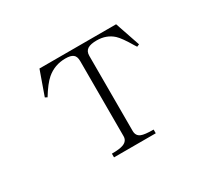

<svg xmlns="http://www.w3.org/2000/svg" viewBox="-131 -910 1261 1144"><g transform="rotate(-30 500.0 -337.5)"><path d="M359.4 2.9H646.5V-22.5Q585 -22.5 562.5 -32.2Q534.2 -43.9 534.2 -78.1V-594.7Q534.2 -626 555.7 -639.6Q576.2 -652.3 618.2 -652.3Q684.6 -652.3 729.5 -611.3Q755.9 -586.9 797.9 -515.6L808.6 -499L825.2 -505.9L766.6 -677.7H239.3L180.7 -512.7L195.3 -504.9Q238.3 -575.2 273.4 -605.5Q328.1 -652.3 402.3 -652.3Q439.5 -652.3 455.1 -639.6Q471.7 -627 471.7 -594.7V-78.1Q471.7 -44.9 438.5 -32.2Q414.1 -22.5 359.4 -22.5Z"/></g></svg>

Font: BatangChe
Style: Regular
Weight: 400
Monospace: yes
Version: Version 2.21